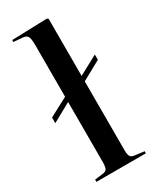

<svg xmlns="http://www.w3.org/2000/svg" viewBox="-196 -826 727 885"><g transform="rotate(-30 167.0 -383.0)"><path d="M40 0V-12L81 -17Q100 -19 105.5 -29Q111 -39 111 -66V-384L11 -329V-359L111 -412V-688Q111 -720 104.5 -732.5Q98 -745 76 -746L30 -750L31 -760L218 -766L225 -761V-457L327 -512V-484L225 -428V-63Q225 -39 230.5 -29Q236 -19 256 -17L303 -11V0Z"/></g></svg>

Font: Literata 72pt Medium
Style: Regular
Weight: 500
Designer: Latin by Veronika Burian and Jose Scaglione. Greek by Irene Vlachou. Cyrillic by Vera Evstafieva.
Foundry: TypeTogether
Version: Version 3.002